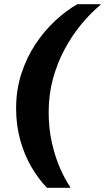

<svg xmlns="http://www.w3.org/2000/svg" viewBox="-20 -770 503 920"><path d="M213.2 -232.4Q213.2 -317.8 234.2 -394.2Q255.2 -470.6 291.1 -536.6Q327 -602.6 371.5 -655.9Q416 -709.2 462 -747L462.6 -750H350.8Q297.4 -719.6 245.1 -671.2Q192.8 -622.8 150.4 -559.1Q108 -495.4 82.6 -417.6Q57.2 -339.8 57.2 -250Q57.2 -169.6 77.3 -97.8Q97.4 -26 131.4 31.7Q165.4 89.4 205.2 130H316.4L317 127Q292.4 91.6 268.5 37.7Q244.6 -16.2 228.9 -85Q213.2 -153.8 213.2 -232.4Z"/></svg>

Font: Roboto Serif 20pt
Style: Italic
Weight: 400
Italic angle: -10°
Designer: Greg Gazdowicz
Foundry: Commercial Type
Version: Version 1.008